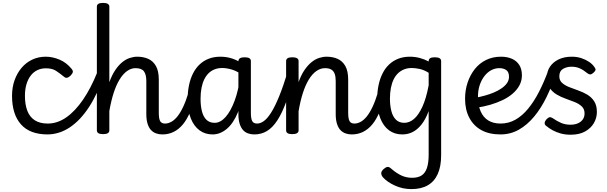

<svg xmlns="http://www.w3.org/2000/svg" viewBox="-20 -910 4185 1324"><path d="M309 17Q186 17 124.5 -52.5Q63 -122 63 -249Q63 -308 80.5 -357Q98 -406 129 -442.5Q160 -479 202.5 -499Q245 -519 296 -519Q342 -519 390 -499Q438 -479 474 -435Q485 -421 482 -411.5Q479 -402 468 -390Q455 -377 444 -374Q433 -371 421 -381Q393 -404 366.5 -421.5Q340 -439 296 -439Q263 -439 236 -425.5Q209 -412 190.5 -387Q172 -362 162 -327.5Q152 -293 152 -249Q152 -189 168.5 -146Q185 -103 220 -80.5Q255 -58 309 -58Q323 -58 330.5 -46.5Q338 -35 338 -20.5Q338 -6 331 5.5Q324 17 309 17Z M305 17Q297 17 292.5 5.5Q288 -6 288 -20.5Q288 -35 293.5 -46.5Q299 -58 309 -58Q376 -58 437 -100.5Q498 -143 552.5 -222.5Q607 -302 651 -412Q655 -422 668 -420.5Q681 -419 691.5 -411Q702 -403 697 -393Q654 -264 594 -172Q534 -80 461 -31.5Q388 17 305 17Z M1099 17Q1077 17 1057 10Q1037 3 1022 -12.5Q1007 -28 998 -55.5Q989 -83 989 -124V-351Q989 -395 973 -417.5Q957 -440 914 -440Q884 -440 856 -420Q828 -400 804.5 -361.5Q781 -323 763.5 -268.5Q746 -214 734 -144V-11Q734 2 723 8.5Q712 15 691 15Q669 15 658.5 8.5Q648 2 648 -11V-864Q648 -877 658.5 -883.5Q669 -890 691 -890Q712 -890 723 -883.5Q734 -877 734 -864V-343Q752 -393 775 -427Q798 -461 823.5 -481.5Q849 -502 875.5 -510.5Q902 -519 926 -519Q969 -519 1002.5 -504Q1036 -489 1055.5 -454.5Q1075 -420 1075 -360V-133Q1075 -91 1084.5 -74.5Q1094 -58 1118 -58Q1132 -58 1139 -46.5Q1146 -35 1144.5 -20.5Q1143 -6 1132 5.5Q1121 17 1099 17Z M1099 17Q1085 17 1078.5 5.5Q1072 -6 1073.5 -20.5Q1075 -35 1086 -46.5Q1097 -58 1118 -58Q1139 -58 1160.5 -69.5Q1182 -81 1202.5 -106Q1223 -131 1242.5 -172Q1262 -213 1280 -272Q1284 -287 1297 -289.5Q1310 -292 1321 -285.5Q1332 -279 1329 -264Q1314 -193 1292 -140Q1270 -87 1241.5 -52.5Q1213 -18 1177.5 -0.5Q1142 17 1099 17Z M1446 17Q1394 17 1355.5 -11.5Q1317 -40 1295.5 -94Q1274 -148 1274 -226Q1274 -278 1283.5 -323Q1293 -368 1311.5 -404.5Q1330 -441 1357.5 -466.5Q1385 -492 1420.5 -505.5Q1456 -519 1500 -519Q1543 -519 1582 -506Q1621 -493 1660 -465V-386Q1619 -418 1581.5 -429.5Q1544 -441 1512 -441Q1484 -441 1460.5 -432Q1437 -423 1419 -405.5Q1401 -388 1388.5 -362.5Q1376 -337 1369.5 -303.5Q1363 -270 1363 -228Q1363 -180 1372.5 -142.5Q1382 -105 1403.5 -84Q1425 -63 1460 -63Q1500 -63 1535.5 -103Q1571 -143 1598 -215.5Q1625 -288 1637 -388L1657 -315Q1650 -207 1619.5 -133Q1589 -59 1543.5 -21Q1498 17 1446 17ZM1734 17Q1711 17 1691 10Q1671 3 1656.5 -12.5Q1642 -28 1633 -55.5Q1624 -83 1624 -124V-488Q1624 -502 1635 -508.5Q1646 -515 1667 -515Q1689 -515 1699.5 -508.5Q1710 -502 1710 -489V-133Q1710 -91 1719.5 -74.5Q1729 -58 1753 -58Q1765 -58 1771.5 -46.5Q1778 -35 1776 -20.5Q1774 -6 1764 5.5Q1754 17 1734 17Z M1734 17Q1720 17 1713.5 5.5Q1707 -6 1708.5 -20.5Q1710 -35 1721 -46.5Q1732 -58 1753 -58Q1776 -58 1800 -75.5Q1824 -93 1850 -134Q1876 -175 1904.5 -244.5Q1933 -314 1965 -419Q1970 -432 1983 -433.5Q1996 -435 2006.5 -426.5Q2017 -418 2014 -405Q1984 -290 1954.5 -210Q1925 -130 1892.5 -80Q1860 -30 1821 -6.5Q1782 17 1734 17Z M2405 17Q2383 17 2363 10Q2343 3 2328 -12.5Q2313 -28 2304 -55.5Q2295 -83 2295 -124V-351Q2295 -381 2288 -400.5Q2281 -420 2265 -430Q2249 -440 2221 -440Q2190 -440 2161.5 -420Q2133 -400 2109.5 -361.5Q2086 -323 2068.5 -268.5Q2051 -214 2039 -143V-11Q2039 2 2028 8.5Q2017 15 1995 15Q1974 15 1963.5 8.5Q1953 2 1953 -11V-489Q1953 -502 1963.5 -508.5Q1974 -515 1995 -515Q2017 -515 2028 -508.5Q2039 -502 2039 -489V-344Q2057 -394 2080 -427.5Q2103 -461 2128.5 -481.5Q2154 -502 2180.5 -510.5Q2207 -519 2232 -519Q2275 -519 2308.5 -504Q2342 -489 2361.5 -454.5Q2381 -420 2381 -360V-133Q2381 -91 2390.5 -74.5Q2400 -58 2424 -58Q2438 -58 2445 -46.5Q2452 -35 2450.5 -20.5Q2449 -6 2438 5.5Q2427 17 2405 17Z M2405 17Q2391 17 2384.5 5.5Q2378 -6 2379.5 -20.5Q2381 -35 2392 -46.5Q2403 -58 2424 -58Q2445 -58 2466.5 -69.5Q2488 -81 2508.5 -106Q2529 -131 2548.5 -172Q2568 -213 2586 -272Q2590 -287 2603 -289.5Q2616 -292 2627 -285.5Q2638 -279 2635 -264Q2620 -193 2598 -140Q2576 -87 2547.5 -52.5Q2519 -18 2483.5 -0.5Q2448 17 2405 17Z M2817 394Q2757 394 2704 370Q2651 346 2621 313Q2610 300 2609 286Q2608 272 2625 256Q2641 242 2652.5 241Q2664 240 2679 254Q2712 283 2746.5 299.5Q2781 316 2822 316Q2862 316 2887 300Q2912 284 2924 248.5Q2936 213 2936 156V-144Q2914 -85 2885.5 -50Q2857 -15 2824.5 1Q2792 17 2754 17Q2701 17 2662.5 -11.5Q2624 -40 2602.5 -94Q2581 -148 2581 -226Q2581 -278 2590.5 -323Q2600 -368 2618.5 -404.5Q2637 -441 2664.5 -466.5Q2692 -492 2727.5 -505.5Q2763 -519 2806 -519Q2841 -519 2873.5 -510.5Q2906 -502 2936 -486V-489Q2936 -502 2946 -508.5Q2956 -515 2978 -515Q3000 -515 3011 -508.5Q3022 -502 3022 -489V161Q3022 238 2998.5 290Q2975 342 2929.5 368Q2884 394 2817 394ZM2768 -63Q2803 -63 2834.5 -89.5Q2866 -116 2892.5 -173.5Q2919 -231 2936 -322V-408Q2904 -428 2874 -434.5Q2844 -441 2819 -441Q2791 -441 2767.5 -432Q2744 -423 2725.5 -405.5Q2707 -388 2694.5 -362.5Q2682 -337 2675.5 -303.5Q2669 -270 2669 -228Q2669 -183 2678.5 -145Q2688 -107 2710 -85Q2732 -63 2768 -63Z M3432 17Q3353 17 3299 -13Q3245 -43 3216 -98.5Q3187 -154 3187 -229Q3187 -288 3204.5 -340.5Q3222 -393 3254 -433.5Q3286 -474 3332 -496.5Q3378 -519 3435 -519Q3477 -519 3509.5 -505Q3542 -491 3560.5 -462.5Q3579 -434 3579 -390Q3579 -353 3562 -321.5Q3545 -290 3515.5 -264.5Q3486 -239 3446.5 -220Q3407 -201 3360.5 -187.5Q3314 -174 3264 -167L3260 -236Q3291 -242 3324 -251Q3357 -260 3386.5 -272.5Q3416 -285 3439.5 -301.5Q3463 -318 3476.5 -337.5Q3490 -357 3490 -381Q3490 -413 3471.5 -426.5Q3453 -440 3423 -440Q3393 -440 3366.5 -425.5Q3340 -411 3319.5 -384Q3299 -357 3287.5 -321.5Q3276 -286 3276 -244Q3276 -184 3294.5 -142Q3313 -100 3347.5 -79Q3382 -58 3432 -58Q3446 -58 3453.5 -46.5Q3461 -35 3461 -20.5Q3461 -6 3454 5.5Q3447 17 3432 17Z M3431 17Q3422 17 3417 5.5Q3412 -6 3412 -20.5Q3412 -35 3417 -46.5Q3422 -58 3431 -58Q3487 -58 3534 -84.5Q3581 -111 3621.5 -160Q3662 -209 3696.5 -276Q3731 -343 3761 -424Q3766 -436 3780.5 -436.5Q3795 -437 3807.5 -430Q3820 -423 3816 -410Q3787 -319 3749 -241Q3711 -163 3663 -105.5Q3615 -48 3557.5 -15.5Q3500 17 3431 17Z M3915 19Q3878 19 3847 10.5Q3816 2 3790.5 -12Q3765 -26 3745 -43Q3735 -51 3736 -63Q3737 -75 3749 -88Q3760 -99 3768.5 -101.5Q3777 -104 3790 -96Q3820 -75 3849 -62.5Q3878 -50 3914 -50Q3941 -50 3962.5 -58.5Q3984 -67 3997.5 -84.5Q4011 -102 4011 -128Q4011 -158 3992 -176Q3973 -194 3943.5 -206Q3914 -218 3881 -229.5Q3848 -241 3818.5 -258.5Q3789 -276 3770 -304Q3751 -332 3751 -377Q3751 -418 3772.5 -450Q3794 -482 3832.5 -500.5Q3871 -519 3923 -519Q3959 -519 3989 -509Q4019 -499 4042 -483.5Q4065 -468 4078 -449Q4088 -437 4086.5 -428Q4085 -419 4072 -408Q4060 -397 4050 -397Q4040 -397 4029 -406Q4004 -427 3978.5 -438.5Q3953 -450 3921 -450Q3888 -450 3862.5 -435Q3837 -420 3837 -384Q3837 -356 3855.5 -339Q3874 -322 3903.5 -310Q3933 -298 3966.5 -286.5Q4000 -275 4029.5 -257.5Q4059 -240 4077.5 -211.5Q4096 -183 4096 -138Q4096 -97 4075.5 -61.5Q4055 -26 4015 -3.5Q3975 19 3915 19Z"/></svg>

Font: Playwrite GB S
Style: Regular
Weight: 400
Designer: Veronika Burian, José Scaglione
Foundry: TypeTogether
Version: Version 1.000